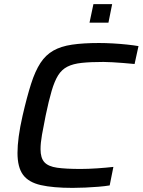

<svg xmlns="http://www.w3.org/2000/svg" viewBox="-20 -905 693 933"><path d="M333 8Q238 8 178.5 -5.5Q119 -19 92 -55.5Q65 -92 65 -162Q65 -197 71 -242Q77 -287 90 -344Q111 -435 131 -497.5Q151 -560 176.5 -599Q202 -638 239 -659Q276 -680 330 -688Q384 -696 461 -696Q493 -696 528.5 -694Q564 -692 597 -688.5Q630 -685 653 -681L634 -594Q605 -597 577.5 -599Q550 -601 526 -602.5Q502 -604 483 -604Q420 -604 377.5 -599.5Q335 -595 307.5 -581Q280 -567 262.5 -539Q245 -511 231 -463.5Q217 -416 202 -344Q191 -290 184 -250Q177 -210 177 -180Q177 -137 196 -116.5Q215 -96 257.5 -90Q300 -84 372 -84Q408 -84 452.5 -87Q497 -90 531 -94L513 -4Q489 0 458 2.5Q427 5 394.5 6.5Q362 8 333 8ZM415 -795 434 -885H525L507 -795Z"/></svg>

Font: Saira SemiExpanded Medium
Style: Italic
Weight: 500
Width: 6
Italic angle: -12°
Designer: Hector Gatti with collaboration of the Omnibus-Type team
Foundry: Omnibus-Type
Version: Version 1.101